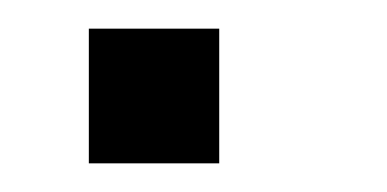

<svg xmlns="http://www.w3.org/2000/svg" viewBox="-20 -100 270 134"><path d="M133 -80H42V14H133Z"/></svg>

Font: Spoqa Han Sans Neo
Style: Regular
Weight: 400
Designer: [Spoqa Han Sans Neo] Dong-huui Kim ___ Younghwa Kang ___ Yujin Lee ___ [Noto Sans] Ryoko NISHIZUKA ____ (kana & ideograp
Foundry: Spoqa (http://www.spoqa-han-sans.com)
Version: Version 1.100;hotconv 1.0.109;makeotfexe 2.5.65596